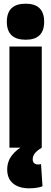

<svg xmlns="http://www.w3.org/2000/svg" viewBox="-20 -799 276 1039"><path d="M119 -584Q17 -584 17 -681Q17 -779 119 -779Q219 -779 219 -681Q219 -584 119 -584ZM31 0V-547H206V0ZM137 220Q83 220 51 194Q19 168 19 118Q19 74 45.5 40.5Q72 7 111 -11L206 0Q179 17 168 31.5Q157 46 157 63Q157 77 165 84Q173 91 185 91Q195 91 202 89L210 209Q182 220 137 220Z"/></svg>

Font: Georama SemiCondensed ExtraBold
Style: Regular
Weight: 800
Width: 4
Designer: Jean-Baptiste Levee
Foundry: Production Type
Version: Version 1.000